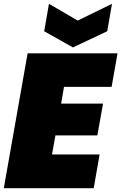

<svg xmlns="http://www.w3.org/2000/svg" viewBox="-20 -988 637 1008"><path d="M597 -708 566 -532H316L301 -444H521L491 -277H271L253 -177H503L472 0H0L125 -708ZM388 -880 568 -968 543 -824 363 -739 212 -824 237 -968Z"/></svg>

Font: Poppins Black
Style: Italic
Weight: 900
Italic angle: -10°
Designer: Ninad Kale (Devanagari), Jonny Pinhorn (Latin)
Foundry: Indian Type Foundry
Version: Version 3.200;PS 1.000;hotconv 16.6.54;makeotf.lib2.5.65590